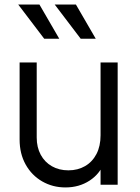

<svg xmlns="http://www.w3.org/2000/svg" viewBox="-20 -810 613 842"><path d="M66 -198V-536H141V-207Q141 -164 158.5 -131.5Q176 -99 207.5 -81Q239 -63 280 -63Q321 -63 353 -81.5Q385 -100 403 -134.5Q421 -169 421 -217V-536H496V0H421V-104L438 -100Q419 -48 373 -18Q327 12 267 12Q211 12 165 -14.5Q119 -41 92.5 -88.5Q66 -136 66 -198ZM174 -640 60 -790H153L240 -640ZM313 -790 400 -640H334L220 -790Z"/></svg>

Font: Kosmopol Plus Jakarta Sans
Style: Regular
Weight: 400
Designer: Gumpita Rahayu
Foundry: Tokotype
Version: Version 2.006